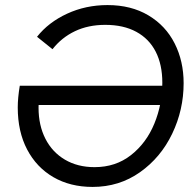

<svg xmlns="http://www.w3.org/2000/svg" viewBox="-20 -729 769 757"><path d="M641 -391 628 -315H97L64 -391ZM91 -391 138 -369Q132 -336 132 -304Q132 -235 159 -182Q186 -129 236 -99.5Q286 -70 353 -70Q436 -70 496.5 -117.5Q557 -165 588.5 -241.5Q620 -318 620 -403Q620 -474 594 -525Q568 -576 517.5 -603.5Q467 -631 395 -631Q328 -631 275.5 -606Q223 -581 187 -535L126 -584Q171 -641 244.5 -675Q318 -709 404 -709Q497 -709 565 -668.5Q633 -628 668.5 -558Q704 -488 704 -401Q704 -296 659 -202Q614 -108 532 -50Q450 8 345 8Q257 8 190.5 -30.5Q124 -69 87 -139.5Q50 -210 50 -305Q50 -343 58 -391Z"/></svg>

Font: Fixel Italic Variable Display Thin
Style: Italic
Weight: 100
Italic angle: -10°
Designer: AlfaBravo + MacPaw
Foundry: Kyrylo Tkachov, Marchela Mozhyna, Serhii Makarenko, Maria Weinstein, Zakhar Kryvoshyya
Version: Version 1.210;Glyphs 3.2 (3217)